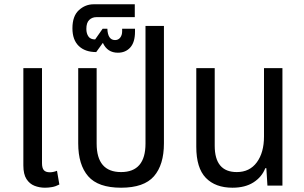

<svg xmlns="http://www.w3.org/2000/svg" viewBox="-20 -866 1420 896"><path d="M190 10Q164 10 141 1Q118 -8 103.5 -30.5Q89 -53 89 -94V-548H176V-105Q176 -82 184.5 -72Q193 -62 213 -62Q228 -62 246 -69L257 -5Q240 4 223 7Q206 10 190 10Z M545 10Q438 10 391.5 -43.5Q345 -97 345 -197V-548H431V-196Q431 -63 545 -63Q659 -63 659 -196V-745H745V-197Q745 -97 698.5 -43.5Q652 10 545 10Z M530 -620Q481 -620 460 -666L429 -623Q377 -623 347.5 -651.5Q318 -680 318 -734Q318 -791 348 -818.5Q378 -846 417 -846H609V-786H430Q410 -786 396.5 -773Q383 -760 383 -731Q383 -710 392.5 -696Q402 -682 424 -682L459 -732H481Q483 -679 517 -679Q532 -679 541 -690.5Q550 -702 550 -720V-732H610V-718Q610 -669 588 -644.5Q566 -620 530 -620Z M1065 10Q985 10 940.5 -36Q896 -82 896 -181V-548H982V-186Q982 -63 1085 -63Q1145 -63 1178.5 -108.5Q1212 -154 1212 -229V-548H1298V0H1228L1223 -81H1218Q1202 -40 1163 -15Q1124 10 1065 10Z"/></svg>

Font: Noto Sans Thai SemCond
Style: Regular
Weight: 400
Width: 4
Designer: Monotype Design Team
Foundry: Monotype Imaging Inc.
Version: Version 2.002; ttfautohint (v1.8.4.7-5d5b)